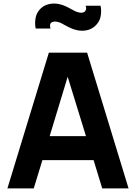

<svg xmlns="http://www.w3.org/2000/svg" viewBox="-20 -1041 751 1061"><path d="M259.3 -883.3H177.2Q172.4 -904.8 175 -929.9Q177.7 -955.1 187.5 -971.7Q209 -1007.8 248 -1017.6Q296.9 -1030.3 354 -1001Q359.9 -998 372.8 -991Q385.7 -983.9 393.6 -980Q401.4 -976.1 412.1 -973.1Q422.9 -970.2 432.1 -970.7Q448.2 -972.2 453.6 -983.9Q459 -995.6 453.1 -1009.3H535.6Q540.5 -987.8 537.8 -962.4Q535.2 -937 524.9 -920.9Q502.4 -884.8 464.4 -875Q415.5 -862.3 358.4 -891.6Q352.1 -894.5 339.4 -901.6Q326.7 -908.7 319.1 -912.6Q311.5 -916.5 300.8 -919.4Q290 -922.4 281.2 -921.9Q248 -918.9 259.3 -883.3ZM544.9 0 497.1 -156.2H214.4L166.5 0H21L250 -750H461.4L690.4 0ZM254.4 -288.6H455.1L354 -616.7Z"/></svg>

Font: Manrope3 ExtraBold
Style: Bold
Weight: 800
Width: 4
Designer: Mikhail Sharanda
Foundry: Mikhail Sharanda
Version: Version 3.000;PS 003.000;hotconv 1.0.88;makeotf.lib2.5.64775